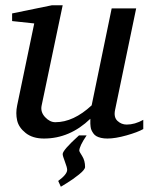

<svg xmlns="http://www.w3.org/2000/svg" viewBox="-20 -514 566 729"><path d="M280 0H309Q281 41 281 59Q281 61 292 78.5Q303 96 303 120Q303 130 280 148.5Q257 167 234 181L211 195L201 173Q235 148 235 131Q235 122 226.5 100Q218 78 218 71Q218 56 280 0ZM524 -24Q503 -12 460.5 0Q418 12 388 12Q374 12 363.5 9.5Q353 7 346 3Q339 -1 334.5 -7.5Q330 -14 327.5 -19.5Q325 -25 324 -32.5Q323 -40 323 -44Q323 -48 323 -55Q323 -62 323 -63Q245 12 147 12Q104 12 77.5 -9Q51 -30 45 -57Q39 -84 45 -113L110 -425L26 -434V-463L177 -494H218L138 -113Q133 -89 151 -69.5Q169 -50 190 -50Q259 -50 328 -114L404 -482H497L417 -97Q411 -69 426 -55Q441 -41 461 -41Q492 -41 524 -59Z"/></svg>

Font: Veleka
Style: Italic
Weight: 400
Italic angle: -12°
Designer: Stefan Peev, Context Ltd, 2016; SIL International, 1997-2014.
Foundry: Stefan Peev, Context Ltd, 2016
Version: Version 1.000